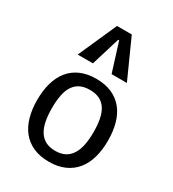

<svg xmlns="http://www.w3.org/2000/svg" viewBox="-196 -922 938 1040"><g transform="rotate(30 273.0 -402.0)"><path d="M273.4 -509.3Q329.6 -509.3 371.3 -490.7Q413.1 -472.2 440.4 -438.2Q467.8 -404.3 481.2 -356.4Q494.6 -308.6 494.6 -249Q494.6 -192.4 481.2 -144.5Q467.8 -96.7 440.4 -62.7Q413.1 -28.8 371.3 -10Q329.6 8.8 273.4 8.8Q216.8 8.8 175 -10Q133.3 -28.8 106 -62.7Q78.6 -96.7 65.2 -144.5Q51.8 -192.4 51.8 -249Q51.8 -308.6 65.2 -356.4Q78.6 -404.3 106 -438.2Q133.3 -472.2 175 -490.7Q216.8 -509.3 273.4 -509.3ZM273.4 -59.6Q310.1 -59.6 335 -73.2Q359.9 -86.9 375.2 -112.3Q390.6 -137.7 397.2 -173.1Q403.8 -208.5 403.8 -250Q403.8 -295.9 397 -331.1Q390.1 -366.2 374.8 -390.4Q359.4 -414.6 334.5 -427.2Q309.6 -439.9 273.4 -439.9Q236.8 -439.9 211.9 -427.2Q187 -414.6 171.6 -390.4Q156.2 -366.2 149.7 -331.1Q143.1 -295.9 143.1 -250Q143.1 -208.5 149.7 -173.1Q156.2 -137.7 171.6 -112.3Q187 -86.9 211.9 -73.2Q236.8 -59.6 273.4 -59.6ZM226.1 -813H318.4L426.8 -572.3H331.1L274.9 -751.5H269L214.4 -572.3H119.1Z"/></g></svg>

Font: Mako
Style: Regular
Weight: 400
Designer: vernon adams
Foundry: vernon adams
Version: Version 1.000